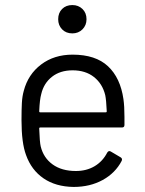

<svg xmlns="http://www.w3.org/2000/svg" viewBox="-20 -730 573 759"><path d="M472 -268V-236Q472 -226 462 -226H139Q135 -226 135 -222Q137 -167 141 -151Q152 -106 188 -80Q224 -54 280 -54Q322 -54 354 -73Q386 -92 404 -127Q410 -136 418 -131L457 -108Q465 -103 461 -94Q436 -46 386 -18.5Q336 9 271 9Q200 8 152 -25Q104 -58 83 -117Q65 -165 65 -255Q65 -297 66.5 -323.5Q68 -350 74 -371Q91 -436 142.5 -475Q194 -514 267 -514Q358 -514 407 -468Q456 -422 468 -338Q472 -310 472 -268ZM143 -358Q137 -337 135 -290Q135 -286 139 -286H398Q402 -286 402 -290Q400 -335 396 -354Q385 -399 351.5 -425.5Q318 -452 267 -452Q218 -452 185.5 -426.5Q153 -401 143 -358ZM210 -654Q210 -679 225.5 -694.5Q241 -710 266 -710Q290 -710 306 -694.5Q322 -679 322 -654Q322 -630 306 -614Q290 -598 266 -598Q241 -598 225.5 -614Q210 -630 210 -654Z"/></svg>

Font: Amber EN
Style: Regular
Weight: 400
Designer: Jeremy Tribby
Foundry: Tribby Type Co.
Version: Version 1.403 November 24, 2021